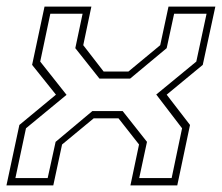

<svg xmlns="http://www.w3.org/2000/svg" viewBox="-22 -560 671 580"><path d="M-2.5 0 36.5 -182.5 147 -274 75 -364 112.5 -540H254L229.5 -423.5L291 -344H366L462 -423.5L487 -540H628.5L590.5 -364L481.5 -274L552 -182.5L513.5 0H372L398 -123.5L336 -202.5H261L165.5 -123.5L139 0ZM24.5 -22H122L146 -131.5L257 -224.5H348.5L422 -131.5L398.5 -22H496.5L528 -172.5L450 -274.5L571 -374L602 -518.5H504L481.5 -414.5L371 -322.5H278.5L205.5 -414.5L227.5 -518.5H130L99.5 -374L179 -273.5L56.5 -172.5Z"/></svg>

Font: Tourney ExtraLight
Style: Italic
Weight: 250
Italic angle: -12°
Version: Version 1.015